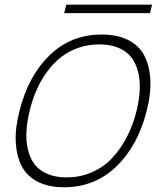

<svg xmlns="http://www.w3.org/2000/svg" viewBox="-20 -787 690 817"><path d="M561 -314.9Q572.3 -361.8 574.5 -402.8Q576.7 -443.8 567.9 -480Q559.1 -516.1 539.3 -542.2Q519.5 -568.4 484.9 -583.3Q450.2 -598.1 402.8 -598.1Q355 -598.1 312.7 -583.3Q270.5 -568.4 238 -542.5Q205.6 -516.6 179.2 -480.2Q152.8 -443.8 135 -402.8Q117.2 -361.8 106 -314.9Q94.7 -268.6 92.5 -227.5Q90.3 -186.5 98.9 -150.4Q107.4 -114.3 127 -88.1Q146.5 -62 181.2 -47.1Q215.8 -32.2 263.2 -32.2Q322.3 -32.2 372.8 -54.7Q423.3 -77.1 459.5 -116.9Q495.6 -156.7 521 -206.3Q546.4 -255.9 561 -314.9ZM604 -314.9Q566.9 -167 475.1 -78.6Q383.3 9.8 252.9 9.8Q186.5 9.8 140.6 -13.7Q94.7 -37.1 72.5 -79.8Q50.3 -122.6 47.1 -182.4Q43.9 -242.2 63 -314.9Q100.1 -463.9 191.2 -552Q282.2 -640.1 413.1 -640.1Q479.5 -640.1 525.6 -616.7Q571.8 -593.3 594 -550.5Q616.2 -507.8 619.6 -448Q623 -388.2 604 -314.9ZM627 -767.1 618.2 -731H252.9L262.2 -767.1Z"/></svg>

Font: Sinkin Sans 200 X Light Italic
Style: Regular
Weight: 200
Italic angle: -112°
Designer: Keith Bates
Foundry: K-Type
Version: Sinkin Sans (version 1.0)  by Keith Bates   •   © 2014   www